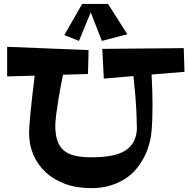

<svg xmlns="http://www.w3.org/2000/svg" viewBox="-20 -953 978 997"><path d="M764.2 -247.1Q759.8 -220.2 750.2 -189.7Q740.7 -159.2 724.1 -128.9Q707.5 -98.6 683.6 -71Q659.7 -43.5 626.5 -22.5Q593.3 -1.5 550.3 11.2Q507.3 23.9 453.1 23.9Q377.4 23.9 317.6 1.7Q257.8 -20.5 216.3 -59.3Q174.8 -98.1 152.8 -150.4Q130.9 -202.6 130.9 -263.2Q130.9 -276.9 132.8 -304.4Q134.8 -332 138.7 -370.6Q142.6 -409.2 147.9 -457.3Q153.3 -505.4 160.2 -560.1L17.1 -556.2V-710L439.9 -692.9L437 -568.8L307.1 -564.9Q292 -490.2 283.9 -440.2Q275.9 -390.1 272 -359.4Q267.6 -323.2 267.1 -301.8Q267.1 -253.4 278.3 -221.4Q289.6 -189.5 312.7 -170.7Q335.9 -151.9 370.8 -144Q405.8 -136.2 453.1 -136.2Q484.4 -136.2 515.1 -138.7Q545.9 -141.1 573.5 -147.9Q601.1 -154.8 623.8 -167.2Q646.5 -179.7 662.4 -199.7Q678.2 -219.7 685.8 -248.3Q693.4 -276.9 689.9 -315.9Q689.9 -342.8 688 -379.4Q686.5 -410.6 682.9 -455.6Q679.2 -500.5 672.9 -558.1L519 -544.9L511.2 -699.2L934.1 -703.1L938 -580.1L767.1 -565.9Q770 -518.6 771 -479Q772 -439.5 772 -407.2Q772 -364.7 770.8 -334.7Q769.5 -304.7 768.1 -285.2Q766.1 -262.2 764.2 -247.1ZM641.1 -774.9 508.8 -740.7 451.2 -888.7 390.1 -740.7 314 -771 406.7 -932.6H541Z"/></svg>

Font: Peralta
Style: Regular
Weight: 400
Designer: Astigmatic (AOETI)
Foundry: Astigmatic (AOETI)
Version: Version 1.000